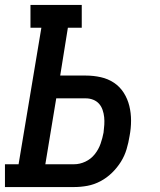

<svg xmlns="http://www.w3.org/2000/svg" viewBox="-27 -755 647 775"><path d="M-7 0V-92H48L140 -643H96V-735H303V-643H247L216 -450H320Q350 -450 379.5 -443.5Q409 -437 433 -421Q457 -405 472.5 -380.5Q488 -356 495 -327.5Q502 -299 502 -268Q502 -237 496 -206Q492 -180 484 -153Q476 -126 461 -102Q446 -78 425 -57.5Q404 -37 378.5 -23.5Q353 -10 326 -5Q299 0 272 0ZM156 -92H272Q295 -92 317.5 -102.5Q340 -113 355.5 -132.5Q371 -152 379 -175Q387 -198 391 -220Q393 -236 394 -251.5Q395 -267 393.5 -282Q392 -297 387 -311.5Q382 -326 372.5 -336.5Q363 -347 349 -352.5Q335 -358 320 -358H200Z"/></svg>

Font: Iosevka Slab Semibold Extended
Style: Italic
Weight: 600
Width: 7
Italic angle: -9°
Monospace: yes
Designer: Belleve Invis
Foundry: Belleve Invis
Version: Version 11.1.0; ttfautohint (v1.8.3)